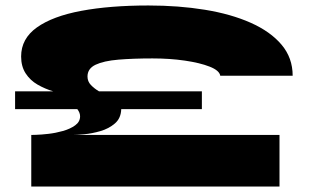

<svg xmlns="http://www.w3.org/2000/svg" viewBox="-20 -680 1127 700"><path d="M35 -282V-347H174Q144 -356 117 -371.5Q90 -387 73.5 -412.5Q57 -438 57 -474Q57 -539 114.5 -580Q172 -621 276.5 -640.5Q381 -660 521 -660Q631 -660 726.5 -644.5Q822 -629 894 -597Q966 -565 1006.5 -517Q1047 -469 1047 -404H783Q780 -423 744.5 -437Q709 -451 654 -459Q599 -467 536 -467Q465 -467 411.5 -462.5Q358 -458 328.5 -444Q299 -430 299 -401Q299 -383 311.5 -370Q324 -357 341 -347H716V-282H422Q421 -249 399 -230Q377 -211 346 -202Q315 -193 286.5 -190.5Q258 -188 245 -188H999V0H94V-188Q94 -188 112 -188.5Q130 -189 156.5 -192Q183 -195 209.5 -202.5Q236 -210 254 -223Q272 -236 272 -256Q272 -269 262 -282Z"/></svg>

Font: Syne ExtraBold
Style: Regular
Weight: 800
Designer: Lucas Descroix
Foundry: Bonjour Monde
Version: Version 2.200; ttfautohint (v1.8.4)